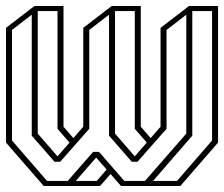

<svg xmlns="http://www.w3.org/2000/svg" viewBox="-20 -621 748 641"><path d="M126 0 0 -145V-528L95 -601H192V-198L225 -160L258 -198V-528L353 -601H450V-198L483 -160L516 -198V-528L611 -601H708V-145L582 0H384L349 -40L314 0ZM622 -168 491 -17H571L688 -152V-584H622ZM430 -191V-584H364V-175L430 -99L470 -145ZM172 -191V-584H106V-175L172 -99L212 -145ZM162 -81 86 -168V-572L20 -521V-152L137 -17H206L291 -114H310L314 -110L395 -17H464L602 -175V-572L536 -521V-191L439 -81H420L344 -168V-572L278 -521V-191L181 -81ZM233 -17H303L336 -55L301 -95Z"/></svg>

Font: Imposible
Style: Regular
Weight: 400
Designer: Rodrigo Fuenzalida
Foundry: fragTYPE
Version: Version 1.000